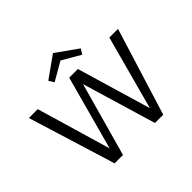

<svg xmlns="http://www.w3.org/2000/svg" viewBox="-189 -1113 1363 1363"><g transform="rotate(-45 492.5 -431.5)"><path d="M354 -708 329 -747 492 -863 655 -747 631 -708 492 -788ZM940 -658 736 0H653L487 -556L332 0H248L45 -658H134L298 -100L450 -658H537L702 -100L853 -658Z"/></g></svg>

Font: Ysabeau Infant Medium
Style: Regular
Weight: 500
Designer: Christian Thalmann (Catharsis Fonts)
Version: Version 0.003